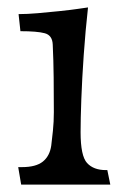

<svg xmlns="http://www.w3.org/2000/svg" viewBox="-20 -497 345 517"><path d="M37 0 29 -47H39Q77 -47 95.5 -62Q114 -77 118 -105Q120 -121 122.5 -145Q125 -169 125 -195Q125 -242 124.5 -288.5Q124 -335 122 -377Q121 -402 100.5 -407.5Q80 -413 35 -413L30 -459Q53 -459 82 -461.5Q111 -464 139.5 -467Q168 -470 189 -473Q210 -476 217 -477Q210 -414 205.5 -349.5Q201 -285 199 -230.5Q197 -176 197 -141Q197 -77 214.5 -58Q232 -39 265 -39H269L277 0Z"/></svg>

Font: Maname
Style: Regular
Weight: 400
Designer: Pathum Egodawatta
Foundry: mooniak
Version: Version 1.000; ttfautohint (v1.8.4.7-5d5b)